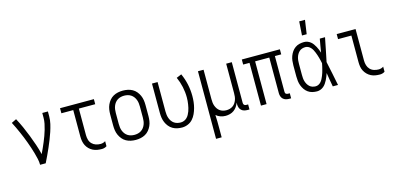

<svg xmlns="http://www.w3.org/2000/svg" viewBox="-81 -1277 4163 2017"><g transform="rotate(-15 2000.0 -268.0)"><path d="M210 0Q210 -33 202.5 -66Q195 -99 186 -131Q177 -163 166.5 -194.5Q156 -226 144.5 -257.5Q133 -289 120.5 -320Q108 -351 94.5 -381.5Q81 -412 67 -442Q53 -472 37 -502L90 -528Q117 -478 140.5 -425.5Q164 -373 184.5 -320Q205 -267 223.5 -213Q242 -159 255 -104Q269 -133 282 -162Q295 -191 307.5 -221Q320 -251 331 -281Q342 -311 351 -342Q360 -373 366.5 -404.5Q373 -436 373 -468V-520H434V-468Q434 -426 424.5 -385.5Q415 -345 402 -305.5Q389 -266 373.5 -227.5Q358 -189 341.5 -150.5Q325 -112 307 -74.5Q289 -37 271 0Z M881 8Q856 8 831.5 4Q807 0 784.5 -11Q762 -22 744 -40Q726 -58 715 -80Q704 -102 699.5 -126.5Q695 -151 695 -176V-465H566V-520H934V-465H756V-176Q756 -150 763 -125Q770 -100 788 -81.5Q806 -63 830.5 -55Q855 -47 881 -47Q895 -47 908.5 -51Q922 -55 934 -63V-8Q922 0 908.5 4Q895 8 881 8Z M1250 8Q1223 8 1196.5 2.5Q1170 -3 1146.5 -16Q1123 -29 1105.5 -50Q1088 -71 1077 -95.5Q1066 -120 1062 -146.5Q1058 -173 1058 -200V-320Q1058 -347 1062 -373.5Q1066 -400 1077 -424.5Q1088 -449 1105.5 -470Q1123 -491 1146.5 -504Q1170 -517 1196.5 -522.5Q1223 -528 1250 -528Q1277 -528 1303.5 -522.5Q1330 -517 1353.5 -504Q1377 -491 1394.5 -470Q1412 -449 1423 -424.5Q1434 -400 1438 -373.5Q1442 -347 1442 -320V-200Q1442 -173 1438 -146.5Q1434 -120 1423 -95.5Q1412 -71 1394.5 -50Q1377 -29 1353.5 -16Q1330 -3 1303.5 2.5Q1277 8 1250 8ZM1250 -47Q1269 -47 1288 -51.5Q1307 -56 1323 -66.5Q1339 -77 1350.5 -92Q1362 -107 1369 -125Q1376 -143 1378.5 -162Q1381 -181 1381 -200V-320Q1381 -339 1378.5 -358Q1376 -377 1369 -395Q1362 -413 1350.5 -428Q1339 -443 1323 -453.5Q1307 -464 1288 -468.5Q1269 -473 1250 -473Q1231 -473 1212 -468.5Q1193 -464 1177 -453.5Q1161 -443 1149.5 -428Q1138 -413 1131 -395Q1124 -377 1121.5 -358Q1119 -339 1119 -320V-200Q1119 -181 1121.5 -162Q1124 -143 1131 -125Q1138 -107 1149.5 -92Q1161 -77 1177 -66.5Q1193 -56 1212 -51.5Q1231 -47 1250 -47Z M1754 8Q1727 8 1701 2.5Q1675 -3 1652 -16.5Q1629 -30 1612 -51Q1595 -72 1584.5 -96.5Q1574 -121 1570 -147Q1566 -173 1566 -200V-520H1627V-200Q1627 -181 1629.5 -162.5Q1632 -144 1638.5 -126Q1645 -108 1656 -92.5Q1667 -77 1682.5 -66.5Q1698 -56 1716.5 -51.5Q1735 -47 1754 -47Q1773 -47 1790.5 -54.5Q1808 -62 1821 -75Q1834 -88 1843 -104.5Q1852 -121 1858.5 -138.5Q1865 -156 1869 -174Q1873 -192 1876 -210.5Q1879 -229 1880.5 -247.5Q1882 -266 1882 -285Q1882 -343 1869.5 -400.5Q1857 -458 1833 -511L1888 -534Q1915 -475 1928.5 -412Q1942 -349 1942 -285Q1942 -252 1938.5 -220Q1935 -188 1926.5 -156.5Q1918 -125 1904.5 -95.5Q1891 -66 1869.5 -42Q1848 -18 1817 -5Q1786 8 1754 8Z M2066 215V-520H2127V-200Q2127 -181 2129 -162.5Q2131 -144 2137.5 -126.5Q2144 -109 2154.5 -93.5Q2165 -78 2180 -67.5Q2195 -57 2213 -52Q2231 -47 2250 -47Q2269 -47 2287 -52Q2305 -57 2320 -67.5Q2335 -78 2345.5 -93.5Q2356 -109 2362.5 -126.5Q2369 -144 2371 -162.5Q2373 -181 2373 -200V-520H2434V-77Q2434 -71 2436 -65Q2438 -59 2442 -55Q2446 -51 2452 -49Q2458 -47 2464 -47H2485V8H2464Q2446 8 2428.5 3.5Q2411 -1 2398 -13Q2385 -25 2379 -42Q2373 -59 2373 -77V-97Q2365 -74 2351.5 -54Q2338 -34 2318.5 -19.5Q2299 -5 2275 1.5Q2251 8 2227 8Q2199 8 2172 -1Q2145 -10 2124 -29Q2126 5 2126.5 39Q2127 73 2127 108V215Z M2938 8H2918Q2900 8 2882.5 3.5Q2865 -1 2852 -13Q2839 -25 2833 -42Q2827 -59 2827 -77V-465H2673V0H2612V-465H2543V-520H2957V-465H2888V-77Q2888 -71 2889.5 -65Q2891 -59 2895.5 -55Q2900 -51 2906 -49Q2912 -47 2918 -47H2938Z M3221 8Q3195 8 3170 2Q3145 -4 3124 -19Q3103 -34 3088.5 -55Q3074 -76 3065 -100Q3056 -124 3053 -149.5Q3050 -175 3050 -200V-320Q3050 -345 3053 -370.5Q3056 -396 3065 -420Q3074 -444 3088.5 -465Q3103 -486 3124 -501Q3145 -516 3170 -522Q3195 -528 3221 -528Q3240 -528 3258 -521.5Q3276 -515 3291 -503Q3306 -491 3317 -475.5Q3328 -460 3337 -443.5Q3346 -427 3353 -409.5Q3360 -392 3366 -374Q3372 -410 3378 -446.5Q3384 -483 3391 -520H3448Q3435 -456 3422.5 -391.5Q3410 -327 3396 -263Q3411 -198 3423.5 -132Q3436 -66 3450 0H3393Q3386 -38 3379.5 -76Q3373 -114 3367 -152Q3361 -134 3354 -116Q3347 -98 3338 -80.5Q3329 -63 3318 -47Q3307 -31 3292 -18.5Q3277 -6 3258.5 1Q3240 8 3221 8ZM3221 -47Q3237 -47 3252.5 -55Q3268 -63 3279 -76Q3290 -89 3297.5 -104Q3305 -119 3311.5 -134.5Q3318 -150 3323 -166Q3328 -182 3332 -198Q3336 -214 3340 -230.5Q3344 -247 3347 -264Q3344 -280 3340 -296Q3336 -312 3332 -327.5Q3328 -343 3322.5 -358.5Q3317 -374 3311 -389.5Q3305 -405 3297 -419.5Q3289 -434 3278 -446Q3267 -458 3252 -465.5Q3237 -473 3221 -473Q3203 -473 3185.5 -467.5Q3168 -462 3155 -450Q3142 -438 3133 -422.5Q3124 -407 3119 -390Q3114 -373 3112.5 -355.5Q3111 -338 3111 -320V-200Q3111 -182 3112.5 -164.5Q3114 -147 3119 -130Q3124 -113 3133 -97.5Q3142 -82 3155 -70Q3168 -58 3185.5 -52.5Q3203 -47 3221 -47ZM3219 -600 3229 -751H3292L3270 -600Z M3905 8Q3880 8 3855.5 4Q3831 0 3809 -11Q3787 -22 3769 -40Q3751 -58 3739.5 -80Q3728 -102 3724 -126.5Q3720 -151 3720 -176V-465H3575V-520H3780V-176Q3780 -150 3787.5 -125Q3795 -100 3812.5 -81.5Q3830 -63 3855 -55Q3880 -47 3905 -47Q3919 -47 3933 -51Q3947 -55 3958 -63V-8Q3947 0 3933 4Q3919 8 3905 8Z"/></g></svg>

Font: Iosevka Light
Style: Regular
Weight: 300
Monospace: yes
Designer: Belleve Invis
Foundry: Belleve Invis
Version: Version 32.5.0; ttfautohint (v1.8.4)